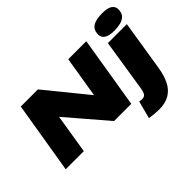

<svg xmlns="http://www.w3.org/2000/svg" viewBox="-173 -1164 1768 1768"><g transform="rotate(-45 711.0 -279.5)"><path d="M37 0 153 -701H376L704 -298L770 -700H1005L890 1H666L335 -385L273 0ZM1290 -779Q1360 -779 1391 -757.5Q1422 -736 1422 -699Q1422 -653 1399 -628.5Q1376 -604 1339 -594.5Q1302 -585 1258 -585Q1189 -585 1157 -606.5Q1125 -628 1125 -666Q1125 -724 1165.5 -751.5Q1206 -779 1290 -779ZM1380 -547 1302 -57Q1288 32 1257 93.5Q1226 155 1171.5 187.5Q1117 220 1031 220Q1012 220 978.5 217Q945 214 912 209L957 37Q965 39 975 40Q985 41 992 41Q1021 41 1033.5 23Q1046 5 1052 -30L1133 -547Z"/></g></svg>

Font: Georama ExtraExtended ExtraBold
Style: Italic
Weight: 800
Width: 8
Italic angle: -9°
Designer: Jean-Baptiste Levee
Foundry: Production Type
Version: Version 1.000